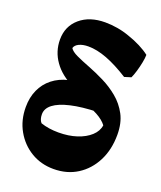

<svg xmlns="http://www.w3.org/2000/svg" viewBox="-140 -824 781 932"><g transform="rotate(20 251.0 -357.5)"><path d="M247.8 20Q183 20 131.4 -11.1Q79.8 -42.2 49.5 -95.8Q19.2 -149.2 19.2 -217Q19.2 -266.8 37 -306.2Q54.8 -345.8 88.6 -372.6Q122.5 -399.5 170.2 -411L356.8 -313.5Q274.2 -311 218 -297.9Q161.8 -284.8 133.2 -262.8Q104.8 -240.8 104.8 -211Q104.8 -183.8 118.2 -168.8Q158.5 -154.8 210 -154.8Q262.2 -154.8 304 -168.5Q345.8 -182.2 372.4 -206.5Q399 -230.8 403.2 -262Q386 -285 351.8 -303.6Q317.5 -322.2 248.8 -345L200.5 -388.8Q134.2 -420.2 98.8 -470.2Q63.2 -520.2 63.2 -582Q63.2 -650.5 112.5 -692.8Q161.8 -735 242 -735Q273.2 -735 305.8 -729.5Q338.2 -724 368.8 -712.8Q401.5 -702 431.8 -686.6Q462 -671.2 482.8 -654.8Q482.8 -639 478 -614.6Q473.2 -590.2 466.2 -566.6Q459.2 -543 452 -527.8L417.8 -517.2Q354 -557.5 301.5 -577.4Q249 -597.2 205.2 -597.2Q176.5 -597.2 157.2 -588Q138 -578.8 133.8 -563.2Q143 -547.8 171.6 -534.4Q200.2 -521 240 -505.8Q279.8 -490.5 321.9 -469.6Q364 -448.8 400.8 -418.5Q437.5 -388.2 460.4 -345.4Q483.2 -302.5 483.2 -241.8Q483.2 -165.2 453.1 -106.1Q423 -47 370.2 -13.5Q317.5 20 247.8 20Z"/></g></svg>

Font: Eczar
Style: Regular
Weight: 400
Designer: Vaibhav Singh
Foundry: Rosetta Type Foundry
Version: Version 2.000